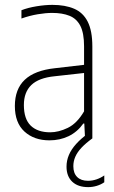

<svg xmlns="http://www.w3.org/2000/svg" viewBox="-20 -568 466 788"><path d="M183 8Q120 8 80.5 -28Q41 -64 41 -133Q41 -202 81.5 -240.5Q122 -279 205 -288L343 -304L348 -271L204 -255Q139 -248.5 108.5 -219Q78 -189.5 78 -137Q78 -79.5 106.2 -52.2Q134.5 -25 186 -25Q220.5 -25 258.2 -43.2Q296 -61.5 325 -111V-378Q325 -432 309.8 -461.8Q294.5 -491.5 265.2 -503.2Q236 -515 194 -515Q168 -515 135 -509.5Q102 -504 68 -492V-526Q95 -536.5 130 -542.2Q165 -548 195 -548Q247.5 -548 284.2 -532.2Q321 -516.5 340 -479Q359 -441.5 359 -377V0H329L326 -61H322Q297.5 -26.5 261.8 -9.2Q226 8 183 8ZM342 200Q300 200 276.5 177.8Q253 155.5 253 116Q253 91 262.8 68Q272.5 45 292.8 22.5Q313 0 345 -23L359 0Q331.5 20 314.2 38.5Q297 57 289 75.5Q281 94 281 114Q281 143 296.8 158.5Q312.5 174 341 174Q359 174 376 168.2Q393 162.5 408 152V180Q394.5 189.5 377 194.8Q359.5 200 342 200Z"/></svg>

Font: Encode Sans Condensed Thin
Style: Regular
Weight: 100
Width: 3
Designer: Multiple Designers
Foundry: Impallari Type
Version: Version 3.002